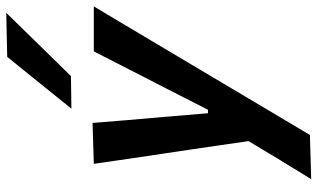

<svg xmlns="http://www.w3.org/2000/svg" viewBox="-220 -598 1014 613"><g transform="rotate(-90 286.5 -291.0)"><path d="M21.5 196Q51 147.5 82.5 96.5Q113.5 45 143 -4Q136.5 -50 129.5 -97Q122.5 -143.5 116 -189.5L102.5 -279.5Q94.5 -333 86.2 -388.8Q78 -444.5 70.5 -498L201 -502Q205.5 -444.5 210.2 -389.2Q215 -334 220 -276.5L232 -133.5H243L316 -276.5Q345 -333 373 -387.5Q401 -441.5 429.5 -498H573Q549 -458 526.8 -420.5Q504.5 -383 478 -338.5Q451.5 -293.5 414 -231L330.5 -90.5Q274 4.5 234.5 71.2Q195 138 162.5 192ZM246.5 -569.5Q288 -621 329.5 -672.5Q370.5 -723 412 -774.5L552.5 -777.5Q500.5 -724 450 -672.5Q399.5 -621 350.5 -571Z"/></g></svg>

Font: Heraclito SemiBold
Style: Italic
Weight: 600
Italic angle: -12°
Designer: Kostas Bartsokas (font) & Cristiano Sobral (main changes)
Foundry: Kostas Bartsokas (font) & Cristiano Sobral (main changes)
Version: Version 1.00;July 8, 2020;FontCreator 13.0.0.2655 64-bit